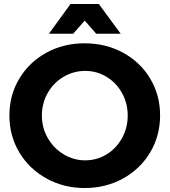

<svg xmlns="http://www.w3.org/2000/svg" viewBox="-20 -927 846 958"><path d="M218 -463.1Q189 -412.1 189 -350.6Q189 -289.1 218.5 -238Q248 -187 297.6 -157Q347.2 -127 405 -127Q462.9 -127 511.5 -156.5Q560.1 -186 588.6 -237.5Q617.2 -289.1 617.2 -350.6Q617.2 -412.1 588.6 -463.1Q560.1 -514.2 511.5 -543.7Q462.9 -573.2 405 -573.2Q347.2 -573.2 297.1 -543.7Q247.1 -514.2 218 -463.1ZM729.5 -534.7Q778.8 -452.1 778.8 -351.1Q778.8 -250 729.5 -167Q680.2 -84 594 -36.4Q507.8 11.2 402.8 11.2Q297.9 11.2 211.9 -36.4Q126 -84 76.4 -166.5Q26.9 -249 26.9 -350.6Q26.9 -452.1 76.4 -534.7Q126 -617.2 211.4 -664.1Q296.9 -710.9 402.3 -710.9Q507.8 -710.9 594 -664.1Q680.2 -617.2 729.5 -534.7ZM582 -758.8H460L402.8 -824.2L345.2 -758.8H224.1L332 -907.2H473.1Z"/></svg>

Font: Montserrat-SemiBold
Style: Regular
Weight: 600
Designer: Julieta Ulanovsky
Foundry: Julieta Ulanovsky
Version: Version 6.001